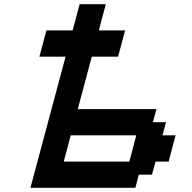

<svg xmlns="http://www.w3.org/2000/svg" viewBox="-20 -895 915 915"><path d="M125 0H625L641.6 -62.5H704.1L721.2 -125H783.7Q789.1 -145.5 800 -187.3Q811 -229 816.9 -250H754.4L771 -312.5H708.5L725.6 -375H350.6Q361.8 -416.5 384 -500Q406.2 -583.5 417.5 -625H542.5Q548.3 -645.5 559.6 -687.5Q570.8 -729.5 576.2 -750H451.2Q456.5 -771 467.5 -812.5Q478.5 -854 484.4 -875H359.4Q354 -854 343 -812.5Q332 -771 326.2 -750H201.2Q195.8 -729.5 184.6 -687.7Q173.3 -646 167.5 -625H292.5Q264.6 -520.5 208.7 -312.3Q152.8 -104 125 0ZM596.2 -125H283.7Q289.6 -145.5 300.5 -187.3Q311.5 -229 316.9 -250H629.4Q624 -229 613 -187.3Q602.1 -145.5 596.2 -125Z"/></svg>

Font: Faithful 32x
Style: Oblique
Weight: 400
Foundry: Faithful Resource Pack
Version: Version 1.0; January 27, 2023